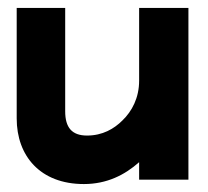

<svg xmlns="http://www.w3.org/2000/svg" viewBox="-20 -452 522 483"><path d="M22 -154C22 -60 81 11 191 11C249 11 294 -12 330 -44V0H454V-432H330V-249C330 -206 312 -172 288 -149C267 -128 238 -111 199 -111C161 -111 144 -131 144 -172V-432H22Z"/></svg>

Font: Charger Sport
Style: Ult
Weight: 1000
Designer: Jasper
Foundry: Cannot Into Space Fonts
Version: Version 1.1